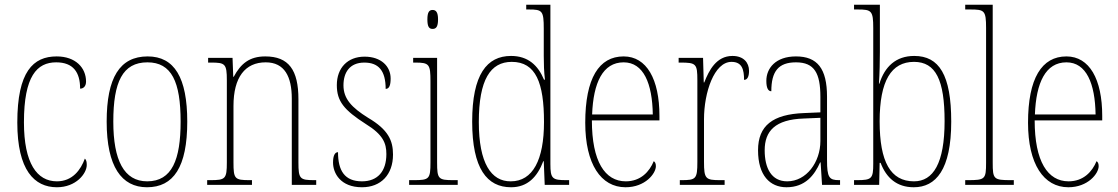

<svg xmlns="http://www.w3.org/2000/svg" viewBox="-20 -780 4716 810"><path d="M220 10C301 10 346 -48 346 -84C346 -98 344 -105 338 -111C321 -64 286 -15 220 -15C136 -15 81 -91 81 -264C81 -459 136 -517 217 -517C289 -517 318 -475 318 -406C331 -406 343 -415 343 -436C343 -494 299 -542 219 -542C120 -542 53 -478 53 -263C53 -62 125 10 220 10Z M600 10C712 10 770 -75 770 -267C770 -452 716 -542 603 -542C485 -542 430 -452 430 -267C430 -77 493 10 600 10ZM601 -15C503 -15 458 -104 458 -267C458 -434 497 -517 602 -517C704 -517 742 -435 742 -267C742 -107 706 -15 601 -15Z M854 0H1043V-20H1034C970 -20 965 -25 965 -95V-333C965 -454 1014 -517 1101 -517C1181 -517 1211 -456 1211 -364V0H1314V-20H1307C1245 -20 1239 -25 1239 -95V-361C1239 -485 1198 -542 1099 -542C1033 -542 996 -512 966 -456H964L961 -536H858V-516H870C930 -516 937 -511 937 -441V-95C937 -25 931 -20 867 -20H854Z M1507 10C1587 10 1638 -43 1638 -128C1638 -187 1618 -233 1533 -283C1464 -326 1429 -363 1429 -420C1429 -474 1455 -516 1517 -516C1577 -516 1607 -482 1607 -405C1622 -405 1628 -420 1628 -449C1628 -500 1588 -541 1518 -541C1446 -541 1401 -493 1401 -421C1401 -353 1431 -316 1523 -257C1596 -212 1610 -176 1610 -130C1610 -57 1573 -15 1507 -15C1434 -15 1406 -60 1406 -138C1393 -138 1385 -124 1385 -94C1385 -50 1416 10 1507 10Z M1805 -658C1819 -658 1828 -666 1828 -698C1828 -729 1819 -738 1805 -738C1791 -738 1783 -729 1783 -698C1783 -666 1791 -658 1805 -658ZM1706 0H1911V-20H1893C1829 -20 1824 -25 1824 -95V-536H1723V-516H1732C1791 -516 1796 -509 1796 -437V-95C1796 -25 1791 -20 1726 -20H1706Z M2136 10C2206 10 2247 -34 2272 -100H2274L2278 0H2381V-20H2370C2310 -20 2302 -26 2302 -88V-760H2200V-740H2211C2268 -740 2274 -735 2274 -658V-544C2274 -511 2275 -477 2279 -444H2275C2250 -504 2208 -544 2136 -544C2034 -544 1972 -466 1972 -267C1972 -68 2035 10 2136 10ZM2135 -15C2052 -14 2000 -92 2000 -265C2000 -444 2049 -519 2139 -519C2241 -519 2275 -430 2275 -265C2275 -106 2228 -15 2135 -15Z M2619 10C2702 10 2747 -48 2747 -79C2747 -91 2743 -97 2738 -100C2720 -56 2683 -15 2620 -15C2532 -15 2477 -99 2477 -272H2762V-291C2762 -446 2708 -542 2611 -542C2507 -542 2449 -450 2449 -262C2449 -88 2515 10 2619 10ZM2734 -297H2478C2483 -431 2523 -517 2611 -517C2695 -517 2732 -428 2734 -297Z M2848 0H3037V-20H3019C2957 -20 2950 -25 2950 -97V-277C2950 -390 2993 -519 3066 -519C3111 -519 3119 -486 3119 -443C3134 -443 3140 -459 3140 -481C3140 -516 3117 -544 3070 -544C3002 -544 2971 -483 2951 -432H2949L2946 -536H2843V-516H2850C2917 -516 2922 -511 2922 -441V-97C2922 -25 2916 -20 2855 -20H2848Z M3298 10C3377 10 3416 -41 3440 -95H3442L3448 0H3524V-20H3520C3478 -20 3469 -31 3469 -105V-372C3469 -491 3428 -542 3338 -542C3252 -542 3213 -492 3213 -439C3213 -410 3220 -395 3234 -395C3234 -479 3264 -517 3338 -517C3416 -517 3441 -471 3441 -371V-306L3372 -303C3240 -298 3178 -250 3178 -146C3178 -40 3228 10 3298 10ZM3301 -15C3234 -15 3206 -71 3206 -146C3206 -227 3250 -276 3371 -280L3441 -283V-185C3441 -96 3382 -15 3301 -15Z M3835 10C3928 10 3993 -64 3993 -267C3993 -464 3942 -544 3837 -544C3759 -544 3712 -498 3690 -427H3688C3691 -470 3692 -525 3692 -561V-760H3583V-740H3598C3657 -740 3664 -735 3664 -661V-89C3664 -27 3658 -20 3596 -20H3583V0H3689L3691 -93H3695C3719 -30 3763 10 3835 10ZM3836 -15C3737 -15 3691 -97 3691 -268C3691 -439 3740 -519 3836 -519C3928 -519 3965 -442 3965 -269C3965 -91 3917 -15 3836 -15Z M4052 0H4257V-20H4245C4172 -20 4168 -24 4168 -94V-760H4052V-740H4073C4133 -740 4140 -736 4140 -662V-94C4140 -24 4136 -20 4063 -20H4052Z M4487 10C4570 10 4615 -48 4615 -79C4615 -91 4611 -97 4606 -100C4588 -56 4551 -15 4488 -15C4400 -15 4345 -99 4345 -272H4630V-291C4630 -446 4576 -542 4479 -542C4375 -542 4317 -450 4317 -262C4317 -88 4383 10 4487 10ZM4602 -297H4346C4351 -431 4391 -517 4479 -517C4563 -517 4600 -428 4602 -297Z"/></svg>

Font: Noto Serif Hebrew Condensed Thin
Style: Regular
Weight: 100
Width: 3
Designer: Monotype Design Team
Foundry: Monotype Imaging Inc.
Version: Version 2.004